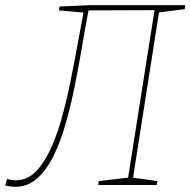

<svg xmlns="http://www.w3.org/2000/svg" viewBox="-47 -712 733 739"><path d="M11 7Q-5 7 -27 2L-20 -23Q-12 -21 -3.5 -19.5Q5 -18 14 -18Q56 -18 88 -49Q120 -80 145 -132.5Q170 -185 189 -252Q208 -319 223 -392.5Q238 -466 251 -538Q264 -610 276 -672L281 -663L180 -672L182 -687L298 -692H666L664 -677L558 -663L566 -671L464 -21L458 -29L559 -15L556 0H331L333 -15L453 -29L445 -21L549 -681L554 -673L287 -672L295 -679Q282 -611 269 -534Q256 -457 240.5 -380Q225 -303 205 -233.5Q185 -164 158 -110Q131 -56 95 -24.5Q59 7 11 7Z"/></svg>

Font: Bitter Thin
Style: Italic
Weight: 100
Italic angle: -9°
Designer: Sol Matas, and Bitter project Authors
Foundry: Sol Matas
Version: Version 2.002